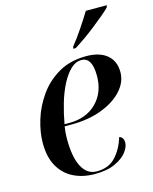

<svg xmlns="http://www.w3.org/2000/svg" viewBox="-115 -833 734 919"><g transform="rotate(-15 252.0 -373.0)"><path d="M240 10Q182 10 136 -12.5Q90 -35 63.5 -81Q37 -127 37 -197Q37 -251 55.5 -311.5Q74 -372 112 -425.5Q150 -479 208 -512.5Q266 -546 345 -546Q411 -546 447.5 -515.5Q484 -485 484 -430Q484 -381 446.5 -339.5Q409 -298 343 -273Q277 -248 194 -248H159Q154 -218 154 -188Q154 -96 179.5 -48Q205 0 253 0Q311 0 345.5 -36.5Q380 -73 398 -131Q419 -125 419 -98Q419 -77 400 -52Q381 -27 341.5 -8.5Q302 10 240 10ZM185 -258Q269 -258 320 -309Q371 -360 371 -442Q371 -534 318 -534Q289 -534 264.5 -510.5Q240 -487 219.5 -447.5Q199 -408 184.5 -358.5Q170 -309 161 -258ZM297 -606Q323 -638 351.5 -680.5Q380 -723 400 -756H504L501 -746Q489 -733 466 -714Q443 -695 415.5 -673Q388 -651 359.5 -631Q331 -611 307 -596H295Z"/></g></svg>

Font: Noto Serif Display Medium
Style: Italic
Weight: 500
Italic angle: -12°
Designer: Monotype Design Team
Foundry: Monotype Imaging Inc.
Version: Version 2.009